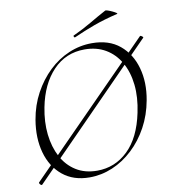

<svg xmlns="http://www.w3.org/2000/svg" viewBox="-87 -858 837 944"><g transform="rotate(-10 331.5 -385.5)"><path d="M48 7Q46 9 42 6.5Q38 4 35.5 -0.5Q33 -5 35 -7L648 -629Q650 -631 654 -629Q658 -627 661.5 -623.5Q665 -620 662 -618ZM285 12Q204 12 150.5 -32Q97 -76 76.5 -150Q56 -224 71 -313Q83 -384 115 -443Q147 -502 192.5 -545.5Q238 -589 293.5 -612.5Q349 -636 409 -636Q494 -636 547.5 -591.5Q601 -547 621.5 -473.5Q642 -400 626 -313Q613 -241 580.5 -181.5Q548 -122 501.5 -78.5Q455 -35 399.5 -11.5Q344 12 285 12ZM327 -14Q416 -14 481 -76.5Q546 -139 571 -260Q587 -335 580 -399Q573 -463 545.5 -511Q518 -559 473 -585.5Q428 -612 368 -612Q274 -612 210.5 -545.5Q147 -479 125 -366Q111 -295 118 -231.5Q125 -168 151 -119Q177 -70 221.5 -42Q266 -14 327 -14ZM334 -679Q330 -677 327.5 -682.5Q325 -688 329 -689Q379 -712 419.5 -736Q460 -760 501 -782Q504 -784 514.5 -780.5Q525 -777 536.5 -771.5Q548 -766 554.5 -761.5Q561 -757 556 -756Q489 -740 437 -721Q385 -702 334 -679Z"/></g></svg>

Font: Cormorant Light
Style: Italic
Weight: 300
Italic angle: -10°
Designer: Christian Thalmann (Catharsis Fonts)
Foundry: Catharsis Fonts
Version: Version 4.000